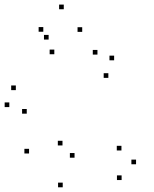

<svg xmlns="http://www.w3.org/2000/svg" viewBox="-20 -780 660 824"><path d="M445 -445.8V-465.8H425V-445.8ZM469.8 -521.2V-541.2H449.8V-521.2ZM398.2 -545.7V-565.7H378.2V-545.7ZM48 -393.2V-413.2H28V-393.2ZM20 -320.4V-340.4H0V-320.4ZM94.8 -292.2V-312.2H74.8V-292.2ZM501.9 -7.3V-27.3H481.9V-7.3ZM563.9 -75V-95H543.9V-75ZM501.2 -134.2V-154.2H481.2V-134.2ZM299.9 -103.2V-123.2H279.9V-103.2ZM248.2 -155.8V-175.8H228.2V-155.8ZM332.8 -643.2V-663.2H312.8V-643.2ZM253.7 -740.3V-760.3H233.7V-740.3ZM165.8 -643.8V-663.8H145.8V-643.8ZM213.1 -547.2V-567.2H193.1V-547.2ZM188.7 -610.2V-630.2H168.7V-610.2ZM104.7 -121.3V-141.3H84.7V-121.3ZM249.2 23.8V3.8H229.2V23.8Z"/></svg>

Font: Monaspace Radon Dots Var
Style: Regular
Weight: 400
Designer: Riley Cran and the Lettermatic Team
Version: Version 1.100 (Monaspace Radon Dots)